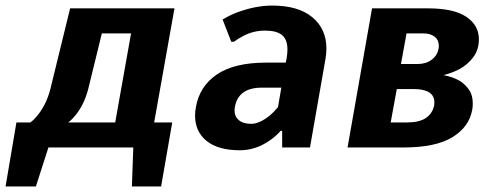

<svg xmlns="http://www.w3.org/2000/svg" viewBox="-64 -530 1754 690"><path d="M-5 -90H45Q57 -98 73 -118Q103 -156 117 -210L188 -500H563L490 -90H555L515 140H410L415 0H110L65 140H-44ZM350 -90 407 -410H302L253 -210Q239 -156 209 -118Q193 -98 181 -90Z M637 -115Q637 -130 640 -145Q653 -220 715.5 -262.5Q778 -305 893 -305H963L966 -320Q969 -338 969 -352Q969 -388 949.5 -404Q930 -420 889 -420Q845 -420 809 -400Q791 -391 777 -380H767L736 -460Q763 -476 787 -485Q854 -510 914 -510Q1008 -510 1058.5 -468Q1109 -426 1109 -356Q1109 -338 1106 -320L1050 0H950V-60H945Q925 -38 905 -25Q855 10 798 10Q720 10 678.5 -23.5Q637 -57 637 -115ZM906 -115Q919 -126 935 -145L947 -215H877Q792 -215 780 -145Q779 -141 779 -132Q779 -111 794.5 -98Q810 -85 839 -85Q868 -85 906 -115Z M1273 -500H1473Q1567 -500 1612 -469.5Q1657 -439 1657 -389Q1657 -351 1636.5 -324Q1616 -297 1586 -281Q1561 -268 1530 -260Q1563 -254 1589 -239Q1610 -225 1622.5 -206Q1635 -187 1635 -159Q1635 -144 1633 -135Q1622 -74 1562 -37Q1502 0 1385 0H1185ZM1437 -300Q1467 -300 1487.5 -315.5Q1508 -331 1512 -355Q1513 -359 1513 -366Q1513 -386 1498 -398Q1483 -410 1457 -410H1397L1377 -300ZM1400 -90Q1443 -90 1466.5 -106Q1490 -122 1496 -150Q1497 -154 1497 -162Q1497 -210 1422 -210H1362L1340 -90Z"/></svg>

Font: Scada
Style: Bold Italic
Weight: 700
Italic angle: -10°
Version: Version 4.000